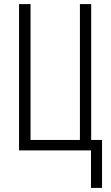

<svg xmlns="http://www.w3.org/2000/svg" viewBox="-20 -734 542 937"><path d="M478 -51H425V-714H370V-51H129V-714H73V0H424V183H478Z"/></svg>

Font: Noto Sans Display Condensed Light
Style: Regular
Weight: 300
Width: 3
Designer: Monotype Design Team
Foundry: Monotype Imaging Inc.
Version: Version 1.900